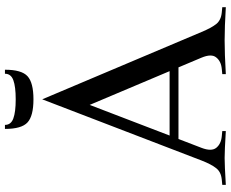

<svg xmlns="http://www.w3.org/2000/svg" viewBox="-100 -852 951 792"><g transform="rotate(-90 376.0 -455.5)"><path d="M466.8 0V-14.6L487.8 -16.6Q520 -19.5 535.6 -39.6Q551.8 -59.1 534.7 -100.1L494.6 -195.3H199.2L162.6 -100.1Q147 -59.6 162.6 -39.6Q178.7 -19.5 210.9 -16.6L231.9 -14.6V0Q150.4 -4.9 121.1 -4.9Q91.3 -4.9 9.8 0V-14.6L30.8 -16.6Q63 -19.5 78.6 -39.6Q94.7 -59.6 110.4 -100.1L362.8 -757.3L640.6 -100.1Q657.2 -60.1 673.3 -39.6Q689.5 -19.5 721.7 -16.6L742.7 -14.6V0Q661.1 -4.9 606 -4.9Q551.3 -4.9 466.8 0ZM479 -231.9 339.8 -561.5 213.4 -231.9ZM468.3 -911.1H484.9Q484.9 -842.3 458 -817.9Q431.2 -793.5 362.8 -793.5Q294.4 -793.5 267.6 -817.9Q240.7 -842.3 240.7 -911.1H257.3Q257.3 -886.2 283.9 -876.5Q310.5 -866.7 362.8 -866.7Q415 -866.7 441.7 -876.5Q468.3 -886.2 468.3 -911.1Z"/></g></svg>

Font: Flanker
Style: Regular
Weight: 400
Designer: Flanker
Foundry: Flanker
Version: Version 2.027